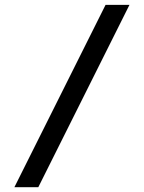

<svg xmlns="http://www.w3.org/2000/svg" viewBox="-20 -780 601 800"><path d="M419.9 -759.8Q293 -506.8 40 0Q73.2 0 139.6 0Q266.6 -252.9 519.5 -759.8Q486.3 -759.8 419.9 -759.8Z"/></svg>

Font: Alibu-Mazigh Belkasim 1
Style: Bold
Weight: 400
Designer: Mazigh Moubarik Belkasim
Version: Version 1.0